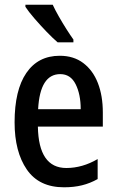

<svg xmlns="http://www.w3.org/2000/svg" viewBox="-20 -786 503 816"><path d="M234 -549Q293 -549 334 -518Q375 -487 396 -433Q417 -379 417 -308V-248H141Q144 -72 262 -72Q330 -72 395 -110V-25Q363 -7 328.5 1.5Q294 10 252 10Q146 10 94 -65.5Q42 -141 42 -266Q42 -403 92 -476Q142 -549 234 -549ZM236 -471Q150 -471 142 -322H323Q323 -385 301.5 -428Q280 -471 236 -471ZM204 -766Q214 -744 230 -716Q246 -688 262.5 -662Q279 -636 292 -618V-606H225Q205 -623 178 -651Q151 -679 126 -708Q101 -737 88 -757V-766Z"/></svg>

Font: Avrile Sans Condensed Medium
Style: Regular
Weight: 500
Width: 3
Designer: Monotype Design Team
Foundry: Monotype Imaging Inc.
Version: Version 2.001;September 10, 2019;FontCreator 11.5.0.2425 64-